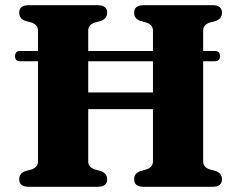

<svg xmlns="http://www.w3.org/2000/svg" viewBox="-20 -720 908 740"><path d="M320 -98Q320 -75.5 345.5 -67L369 -60.5Q393 -52 393 -29Q393 0 356 0H91Q54 0 54 -29Q54 -52 77.5 -60.5L101.5 -67Q126.5 -75.5 126.5 -98V-484H56.5Q38 -484 38 -503.5Q38 -523.5 57.5 -523.5H126.5V-602Q126.5 -624.5 101.5 -633L77.5 -639.5Q54 -648 54 -671Q54 -700 91 -700H356Q393 -700 393 -671Q393 -648 369 -639.5L345.5 -633Q320 -624.5 320 -602V-523.5H569.5V-602Q569.5 -624.5 544 -633L520.5 -639.5Q497 -648 497 -671Q497 -700 534 -700H799Q835.5 -700 835.5 -671Q835.5 -648 812 -639.5L788.5 -633Q763 -624.5 763 -602V-523.5H807.5Q828 -523.5 828 -503.5Q828 -484 807.5 -484H763V-98Q763 -75.5 788.5 -67L812 -60.5Q835.5 -52 835.5 -29Q835.5 0 799 0H534Q497 0 497 -29Q497 -52 520.5 -60.5L544 -67Q569.5 -75.5 569.5 -98V-299.5H320ZM320 -363.5H569.5V-484H320Z"/></svg>

Font: Fraunces 9pt S000
Style: Bold
Weight: 700
Version: Version 1.000; ttfautohint (v1.8.3)